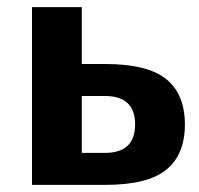

<svg xmlns="http://www.w3.org/2000/svg" viewBox="-20 -520 560 540"><path d="M70 0V-500H210V-340H275Q395 -340 447.5 -297.5Q500 -255 500 -170Q500 -85 447.5 -42.5Q395 0 275 0ZM210 -90H275Q360 -90 360 -170Q360 -250 275 -250H210Z"/></svg>

Font: Scada
Style: Bold
Weight: 700
Designer: Jovanny Lemonad
Foundry: Jovanny Lemonad
Version: Version 4.100;PS 004.100;hotconv 1.0.88;makeotf.lib2.5.64775